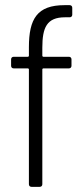

<svg xmlns="http://www.w3.org/2000/svg" viewBox="-20 -724 314 744"><path d="M232 -657H250C256 -657 260 -661 260 -667V-694C260 -700 256 -704 250 -704H230C124 -704 92 -651 92 -541V-508C92 -506 90 -504 88 -504H33C27 -504 23 -500 23 -494V-469C23 -463 27 -459 33 -459H88C90 -459 92 -457 92 -455V-10C92 -4 96 0 102 0H134C140 0 144 -4 144 -10V-455C144 -457 146 -459 148 -459H247C253 -459 257 -463 257 -469V-494C257 -500 253 -504 247 -504H148C146 -504 144 -506 144 -508V-539C144 -617 161 -657 232 -657Z"/></svg>

Font: Barlow Semi Condensed Light
Style: Regular
Weight: 300
Width: 4
Designer: Jeremy Tribby
Foundry: Tribby Type
Version: Version 1.422;hotconv 1.0.109;makeotfexe 2.5.65596